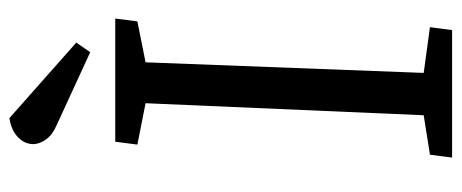

<svg xmlns="http://www.w3.org/2000/svg" viewBox="-300 -660 960 399"><g transform="rotate(-90 179.5 -460.0)"><path d="M165 -637 79 -654 85 -700H341L335 -654L250 -637L228 -59L323 -46L317 0H52L58 -46L140 -59ZM291 -781 271 -752 119 -822Q100 -830 90 -843.5Q80 -857 80 -871Q80 -881 85.5 -891Q91 -901 103 -909Q115 -917 134 -920Z"/></g></svg>

Font: Literata
Style: Italic
Weight: 400
Italic angle: -2°
Designer: Latin by Veronika Burian and Jose Scaglione. Greek by Irene Vlachou. Cyrillic by Vera Evstafieva
Foundry: TypeTogether
Version: Version 3.103;gftools[0.9.29]